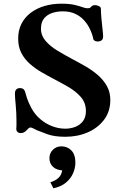

<svg xmlns="http://www.w3.org/2000/svg" viewBox="-20 -727 662 1041"><path d="M334 14.6Q274.9 14.6 236.3 0.5Q197.8 -13.7 181.2 -20.5Q167.5 -26.4 159.9 -31Q152.3 -35.6 145.5 -35.6Q140.1 -35.6 136 -32.5Q131.8 -29.3 128.9 -25.4Q118.7 -13.7 110.1 -9.5Q101.6 -5.4 92.8 -5.4Q81.5 -5.4 74.7 -12Q67.9 -18.6 68.4 -28.8Q69.3 -41 69.3 -47.9Q69.3 -54.7 69.3 -69.8Q69.3 -116.2 65.2 -157.5Q61 -198.7 61 -218.3Q61 -236.3 69.1 -242.9Q77.1 -249.5 87.9 -249.5Q110.4 -249.5 116.2 -229Q119.1 -216.8 126.5 -194.3Q133.8 -171.9 150.4 -140.6Q169.4 -106 198.2 -81.3Q227.1 -56.6 262.2 -43Q297.4 -29.3 334 -29.3Q362.3 -29.3 387.9 -39.1Q413.6 -48.8 429.9 -70.3Q446.3 -91.8 445.8 -127.4Q444.8 -170.9 418 -201.4Q391.1 -231.9 350.8 -255.4Q310.5 -278.8 269 -300.3Q236.3 -317.4 202.9 -336.9Q169.4 -356.4 141.4 -381.3Q113.3 -406.2 95.9 -439.5Q78.6 -472.7 78.6 -516.6Q78.1 -562 96.2 -597.7Q114.3 -633.3 146.7 -657.7Q179.2 -682.1 221.7 -694.6Q264.2 -707 312.5 -707Q355.5 -707 382.3 -700.9Q409.2 -694.8 426 -688.5Q442.9 -682.1 454.6 -682.1Q466.8 -682.1 470.5 -686.8Q474.1 -691.4 481 -695.8Q486.3 -699.2 494.6 -699.2Q505.9 -699.2 516.4 -693.8Q526.9 -688.5 526.9 -680.7Q527.3 -653.8 530.3 -623Q533.2 -592.3 536.1 -566.7Q539.1 -541 539.1 -529.8Q539.1 -514.2 530.3 -508.1Q521.5 -502 510.3 -502Q501.5 -502 495.4 -505.1Q489.3 -508.3 486.3 -513.2Q484.9 -523.4 479 -541.5Q473.1 -559.6 461.7 -580.8Q450.2 -602.1 431.6 -621.3Q413.1 -640.6 385.5 -653.1Q357.9 -665.5 320.3 -665.5Q289.6 -665.5 262.5 -656.5Q235.4 -647.5 218.8 -627Q202.1 -606.4 202.1 -570.8Q202.1 -534.2 227.5 -504.9Q252.9 -475.6 292.2 -451.9Q331.5 -428.2 372.1 -406.7Q408.2 -387.7 444.6 -366.7Q481 -345.7 511 -319.6Q541 -293.5 559.6 -260.3Q578.1 -227.1 578.1 -185.1Q578.1 -122.6 544.4 -77.9Q510.7 -33.2 455.6 -9.3Q400.4 14.6 334 14.6ZM312.5 66.4Q345.2 66.4 366.9 88.6Q388.7 110.8 388.7 154.8Q388.7 183.6 376.2 212.4Q363.8 241.2 337.4 263.2Q311 285.2 269.5 293.9L252.9 261.2Q282.7 252.4 300 234.4Q317.4 216.3 318.8 181.2L327.1 197.3Q288.1 196.8 268.1 178.2Q248 159.7 248 131.3Q248 103 267.1 84.7Q286.1 66.4 312.5 66.4Z"/></svg>

Font: Gelasio SemiBold
Style: Regular
Weight: 600
Designer: Eben Sorkin
Foundry: Eben Sorkin
Version: Version 1.008